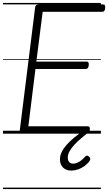

<svg xmlns="http://www.w3.org/2000/svg" viewBox="-20 -905 732 1300"><path d="M139 0Q125 0 118.5 -5.5Q112 -11 114 -23L218 -856Q219 -866 226 -870.5Q233 -875 248 -875H677Q687 -875 690 -869Q693 -863 692 -850Q691 -837 686 -831Q681 -825 672 -825H269L226 -488H566Q575 -488 578.5 -482Q582 -476 581 -463Q579 -449 574 -443.5Q569 -438 560 -438H220L172 -50H573Q583 -50 586.5 -44Q590 -38 588 -25Q587 -12 582 -6Q577 0 568 0ZM463 250Q429 250 407.5 230Q386 210 386 174Q386 148 398 123.5Q410 99 431 75.5Q452 52 479.5 29Q507 6 539 -18L581 -16V-11Q556 9 530.5 30.5Q505 52 484.5 74Q464 96 451.5 118Q439 140 439 161Q439 181 448 192Q457 203 475 203Q493 203 514 191.5Q535 180 556 156Q561 150 568 149Q575 148 582 155Q590 161 591 168.5Q592 176 587 184Q573 204 552.5 219Q532 234 508.5 242Q485 250 463 250ZM0 365H663V375H0ZM0 -20H663V0H0ZM0 -505H663V-500H0ZM0 -885H663V-875H0Z"/></svg>

Font: Playwrite GB J Guides
Style: Italic
Weight: 400
Italic angle: -7.01216°
Designer: Veronika Burian, José Scaglione
Foundry: TypeTogether
Version: Version 1.003